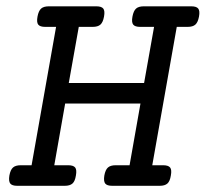

<svg xmlns="http://www.w3.org/2000/svg" viewBox="-20 -600 664 620"><path d="M161.1 -513.2H126Q109.4 -513.2 103.5 -520.5Q97.7 -527.8 101.1 -546.4Q104.5 -564.9 112.8 -572.3Q121.1 -579.6 137.7 -579.6H291Q307.6 -579.6 313.5 -572.3Q319.3 -564.9 315.9 -546.4Q312.5 -527.8 304.2 -520.5Q295.9 -513.2 279.3 -513.2H234.4L202.1 -332H445.3L477.5 -513.2H432.6Q416 -513.2 410.2 -520.5Q404.3 -527.8 407.7 -546.4Q411.1 -564.9 419.4 -572.3Q427.7 -579.6 444.3 -579.6H597.7Q614.3 -579.6 620.1 -572.3Q626 -564.9 622.6 -546.4Q619.1 -527.8 610.8 -520.5Q602.5 -513.2 585.9 -513.2H550.8L471.7 -66.4H506.8Q523.4 -66.4 529.3 -59.1Q535.2 -51.8 531.7 -33.2Q528.8 -14.6 520.5 -7.3Q512.2 0 495.6 0H342.3Q325.7 0 319.8 -7.3Q314 -14.6 316.9 -33.2Q320.3 -51.8 328.6 -59.1Q336.9 -66.4 353.5 -66.4H398.4L433.6 -265.6H190.4L155.3 -66.4H200.2Q216.8 -66.4 222.7 -59.1Q228.5 -51.8 225.1 -33.2Q222.2 -14.6 213.9 -7.3Q205.6 0 189 0H35.6Q19 0 13.2 -7.3Q7.3 -14.6 10.3 -33.2Q13.7 -51.8 22 -59.1Q30.3 -66.4 46.9 -66.4H82Z"/></svg>

Font: Courier Prime
Style: Italic
Weight: 400
Monospace: yes
Designer: Alan Dague-Greene
Foundry: Quote-Unquote Apps
Version: Version 1.202